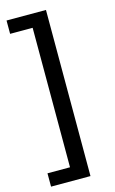

<svg xmlns="http://www.w3.org/2000/svg" viewBox="-133 -756 592 988"><g transform="rotate(-15 162.5 -262.5)"><path d="M10 180V109H130V-634H10V-705H220V180Z"/></g></svg>

Font: Mulish Medium
Style: Regular
Weight: 500
Designer: Vernon Adams
Foundry: Vernon Adams
Version: Version 3.603; ttfautohint (v1.8.3)